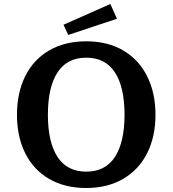

<svg xmlns="http://www.w3.org/2000/svg" viewBox="-20 -927 865 962"><path d="M65 -352Q65 -462 106.5 -545.5Q148 -629 226.5 -674.5Q305 -720 412 -720Q519 -720 597 -674.5Q675 -629 717 -545.5Q759 -462 759 -352Q759 -242 717 -159Q675 -76 596.5 -30.5Q518 15 412 15Q305 15 226.5 -30.5Q148 -76 106.5 -159Q65 -242 65 -352ZM604 -352Q604 -490 556 -564Q508 -638 412 -638Q316 -638 268 -564Q220 -490 220 -352Q220 -215 268 -141Q316 -67 412 -67Q508 -67 556 -141Q604 -215 604 -352ZM298 -803 533 -907 566 -833 322 -752Z"/></svg>

Font: Andada Pro ExtraBold
Style: Regular
Weight: 800
Designer: Carolina Giovagnoli
Foundry: Huerta Tipografica
Version: Version 3.005; ttfautohint (v1.8.4)